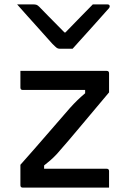

<svg xmlns="http://www.w3.org/2000/svg" viewBox="-20 -855 590 875"><path d="M311 -633H251Q244 -633 238.5 -637Q233 -641 219 -655Q211 -664 192.5 -684.5Q174 -705 150 -732Q126 -759 101.5 -786Q77 -813 58 -835H130Q141 -835 146.5 -833Q152 -831 159 -824Q170 -812 200 -782Q230 -752 274 -707H278Q320 -750 349.5 -780.5Q379 -811 403 -835H469Q480 -835 480 -826Q480 -822 476.5 -817.5Q473 -813 459 -798Q447 -785 427 -762Q407 -739 384 -714Q361 -689 341.5 -667Q322 -645 311 -633ZM73 -532H466Q477 -532 477 -521V-434Q410 -355 351 -284Q292 -213 239 -153Q223 -136 209 -124Q195 -112 181 -101V-86H466Q477 -86 477 -75V0H84Q73 0 73 -11V-104Q138 -177 193.5 -241.5Q249 -306 299 -363Q316 -382 332.5 -398Q349 -414 368 -430V-445H84Q73 -445 73 -456Z"/></svg>

Font: Recursive Sn Lnr St
Style: Regular
Weight: 400
Version: Version 1.079;hotconv 1.0.112;makeotfexe 2.5.65598; ttfautoh